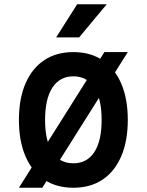

<svg xmlns="http://www.w3.org/2000/svg" viewBox="-20 -866 690 903"><path d="M471 -621H581L179 17H69ZM325 17Q245 17 188 -21Q131 -59 100 -130.5Q69 -202 69 -302Q69 -402 100 -473.5Q131 -545 188 -583Q245 -621 325 -621Q405 -621 462 -583Q519 -545 550 -473.5Q581 -402 581 -302Q581 -202 550 -130.5Q519 -59 462 -21Q405 17 325 17ZM325 -98Q389 -98 423.5 -150.5Q458 -203 458 -302Q458 -401 423.5 -454Q389 -507 325 -507Q261 -507 226.5 -454Q192 -401 192 -302Q192 -203 226.5 -150.5Q261 -98 325 -98ZM244 -690 343 -846H482L352 -690Z"/></svg>

Font: Martian Mono SemiCondensed Medium
Style: Regular
Weight: 500
Width: 4
Designer: Roman Shamin
Foundry: Evil Martians
Version: Version 1.000